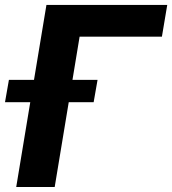

<svg xmlns="http://www.w3.org/2000/svg" viewBox="-47 -747 688 767"><path d="M-11.4 -427.9H88.8L138.5 -727.3H621.1L599.8 -600.5H271L242.5 -427.9H342.7L327.1 -338.8H227.6L171.5 0H17.8L73.9 -338.8H-27Z"/></svg>

Font: Inter P
Style: Bold Italic
Weight: 700
Italic angle: 9.39999°
Designer: Rasmus Andersson
Foundry: rsms
Version: Version 3.018;git-588b23468